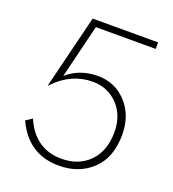

<svg xmlns="http://www.w3.org/2000/svg" viewBox="-130 -800 819 910"><g transform="rotate(20 279.5 -345.0)"><path d="M502 -230Q502 -115 436 -52.5Q370 10 269 10Q114 10 46 -137L78 -158Q136 -25 269 -25Q356 -25 409.5 -79.5Q463 -134 463 -230Q463 -313 412.5 -366Q362 -419 286 -419Q179 -419 98 -335L90 -327L182 -700H512V-667H210L144 -397Q208 -453 299 -453Q386 -453 444 -390.5Q502 -328 502 -230Z"/></g></svg>

Font: Renner
Style: Thin
Weight: 200
Version: Version 003.000 ; ttfautohint (v0.97) -l 8 -r 50 -G 200 -x 1